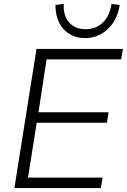

<svg xmlns="http://www.w3.org/2000/svg" viewBox="-20 -953 643 973"><path d="M53 0 165 -705H603L594 -652H216L175 -384H530L522 -331H166L122 -53H500L491 0ZM410 -760Q366 -760 332 -780.5Q298 -801 279.5 -838.5Q261 -876 261 -928L303 -933Q300 -872 331 -838.5Q362 -805 414 -805Q466 -805 501 -838.5Q536 -872 545 -933L587 -928Q574 -850 525.5 -805Q477 -760 410 -760Z"/></svg>

Font: Mulish ExtraLight Light
Style: Italic
Weight: 300
Italic angle: -9°
Version: Version 3.603